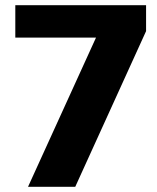

<svg xmlns="http://www.w3.org/2000/svg" viewBox="-20 -720 605 740"><path d="M350 -575H39V-700H543V-600L270 0H88Z"/></svg>

Font: Moderustic
Style: Bold
Weight: 700
Designer: Tural Alisoy
Foundry: TAFT Foundry
Version: Version 2.120